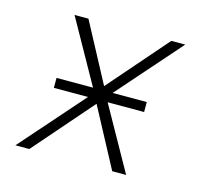

<svg xmlns="http://www.w3.org/2000/svg" viewBox="-82 -613 763 707"><g transform="rotate(15 300.0 -260.0)"><path d="M33 0 245 -241H115V-279H254L119 -520H172L292 -295L488 -520H541L329 -279H459V-241H320L455 0H402L282 -225L86 0Z"/></g></svg>

Font: Iosevka Extralight Extended
Style: Italic
Weight: 200
Width: 7
Italic angle: -9°
Monospace: yes
Designer: Belleve Invis
Foundry: Belleve Invis
Version: Version 32.5.0; ttfautohint (v1.8.4)